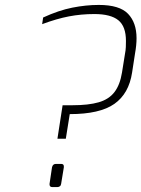

<svg xmlns="http://www.w3.org/2000/svg" viewBox="-20 -759 574 779"><path d="M213 -196 234 -332H274Q339 -332 380.5 -344Q422 -356 444.5 -385.5Q467 -415 475 -465L487 -540Q490 -555 490.5 -568Q491 -581 491 -593Q491 -652 460 -677Q429 -702 363 -702Q309 -702 259.5 -692.5Q210 -683 151 -661L155 -688Q218 -717 273.5 -728Q329 -739 381 -739Q465 -739 499.5 -703Q534 -667 534 -604Q534 -576 528 -543L516 -465Q503 -379 444 -337.5Q385 -296 263 -296L247 -196ZM192 0Q181 0 181 -11Q181 -12 181 -12Q181 -12 181 -13L191 -80Q194 -94 207 -94H228Q239 -94 239 -84Q239 -83 239 -82Q239 -81 239 -80L228 -13Q227 -6 222.5 -3Q218 0 213 0Z"/></svg>

Font: Exo Thin ExtraLight
Style: Italic
Weight: 250
Italic angle: -9°
Version: Version 2.000